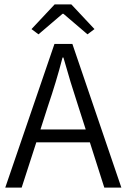

<svg xmlns="http://www.w3.org/2000/svg" viewBox="-20 -858 579 878"><path d="M4 0 229 -657H311L535 0H457L391 -207H146L79 0ZM199 -372 165 -266H372L338 -372Q302 -481 270 -595H266Q251 -537 234.5 -482.5Q218 -428 199 -372ZM156 -701 124 -725 230 -838H306L412 -725L380 -701L270 -795H266Z"/></svg>

Font: Assistant
Style: Regular
Weight: 400
Designer: Hebrew By Ben Nathan, Latin by Paul Hunt
Version: Version 3.000